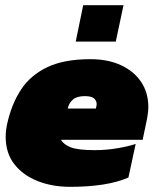

<svg xmlns="http://www.w3.org/2000/svg" viewBox="-20 -713 607 743"><path d="M273 -552 302 -693H458L428 -552ZM251 10Q183 10 126.5 -12Q70 -34 36 -77Q2 -120 2 -184Q2 -208 8 -235Q25 -311 61.5 -366.5Q98 -422 163 -453Q228 -484 330 -484Q398 -484 448.5 -460.5Q499 -437 526.5 -395.5Q554 -354 554 -299Q554 -288 552.5 -276.5Q551 -265 549 -253L532 -172H216Q227 -153 255 -142.5Q283 -132 347 -132Q392 -132 435.5 -139.5Q479 -147 505 -156L477 -26Q395 10 251 10ZM242 -293H351L353 -302Q354 -305 354 -311Q354 -323 344 -332Q334 -341 308 -341Q278 -341 262.5 -328Q247 -315 242 -293Z"/></svg>

Font: Kanit Black
Style: Italic
Weight: 900
Italic angle: -12°
Designer: Katatrad Team
Foundry: CadsonDemak
Version: Version 2.000; ttfautohint (v1.8.3)